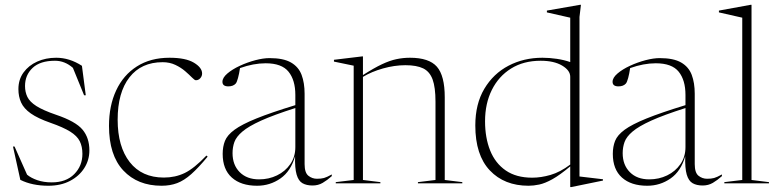

<svg xmlns="http://www.w3.org/2000/svg" viewBox="-20 -762 3233 798"><path d="M213.5 -522Q269 -522 320.5 -488.5L336.5 -366H329.5L283 -480Q249.5 -509.5 208.5 -509.5Q147 -509.5 115.5 -479.8Q84 -450 84 -404.5Q84 -379.5 93.8 -359.2Q103.5 -339 131.2 -321.2Q159 -303.5 213 -285Q294.5 -257.5 323 -223.2Q351.5 -189 351.5 -137Q351.5 -96.5 330.2 -63.2Q309 -30 270.8 -10Q232.5 10 181 10Q148 10 118.8 4Q89.5 -2 64.5 -14.5L34 -153H40.5L92.5 -36Q108.5 -22.5 135 -13.2Q161.5 -4 195 -4Q254.5 -4 288.5 -38.2Q322.5 -72.5 322.5 -122.5Q322.5 -153 311.5 -175Q300.5 -197 271.8 -215Q243 -233 190 -251.5Q137 -270 108 -290.5Q79 -311 67.8 -335.8Q56.5 -360.5 56.5 -391.5Q56.5 -431.5 77.8 -460.8Q99 -490 134.5 -506Q170 -522 213.5 -522Z M684.5 -522Q751.5 -522 785.8 -501.5Q820 -481 820 -456.5Q820 -445.5 812.5 -437Q805 -428.5 794 -428.5Q789 -428.5 778 -439.8Q767 -451 749.8 -466Q732.5 -481 709 -492.2Q685.5 -503.5 656 -503.5Q567 -503.5 518 -440.5Q469 -377.5 469 -264.5Q469 -152.5 519.2 -88.2Q569.5 -24 661 -24Q708.5 -24 747.8 -43Q787 -62 838 -115.5L843 -111Q805 -65 775.2 -38.5Q745.5 -12 716.5 -1Q687.5 10 651.5 10Q552 10 492.5 -53.5Q433 -117 433 -239Q433 -322.5 462.8 -386.2Q492.5 -450 549 -486Q605.5 -522 684.5 -522Z M1279 9Q1254 9 1237.2 -0.5Q1220.5 -10 1212.8 -36.5Q1205 -63 1206.5 -113Q1189 -50.5 1145.5 -20.2Q1102 10 1048.5 10Q981.5 10 943.5 -24Q905.5 -58 905.5 -122.5Q905.5 -152.5 915 -176.5Q924.5 -200.5 954.8 -222.8Q985 -245 1045.5 -269.5Q1106 -294 1207.5 -325V-367.5Q1207.5 -429 1179.2 -464Q1151 -499 1084 -499Q1033.5 -499 977.5 -479Q974 -455 969.2 -437.8Q964.5 -420.5 960 -415Q949.5 -403 929 -403Q904.5 -403 904.5 -422Q904.5 -439 925 -456.5Q945.5 -474 976.8 -488.5Q1008 -503 1041.2 -511.8Q1074.5 -520.5 1100.5 -520.5Q1158 -520.5 1189.5 -502.2Q1221 -484 1233.5 -450.8Q1246 -417.5 1246 -372.5V-80Q1246 -44 1261.8 -31.5Q1277.5 -19 1297.5 -19Q1314.5 -19 1326.5 -22.2Q1338.5 -25.5 1359 -37V-30Q1340 -13 1321.2 -2Q1302.5 9 1279 9ZM946.5 -125.5Q946.5 -76.5 976.2 -46.5Q1006 -16.5 1057 -16.5Q1097 -16.5 1131.2 -33Q1165.5 -49.5 1186.5 -79.8Q1207.5 -110 1207.5 -150.5V-313Q1118 -284.5 1065.5 -260.8Q1013 -237 987.5 -215.2Q962 -193.5 954.2 -171.8Q946.5 -150 946.5 -125.5Z M1717 -5 1790 -14V-339.5Q1790 -399 1778 -431.8Q1766 -464.5 1738.8 -477.8Q1711.5 -491 1665 -491Q1619.5 -491 1571.8 -477.5Q1524 -464 1488.5 -442.5V-14L1561 -5V0H1375.5V-5L1450 -14V-489L1368 -506V-513.5L1484.5 -527.5H1488.5V-450Q1534.5 -479.5 1567.5 -495Q1600.5 -510.5 1628 -516.2Q1655.5 -522 1684 -522Q1763 -522 1795.8 -484.8Q1828.5 -447.5 1828.5 -357.5V-14L1901.5 -5V0H1717Z M2486 -11.5 2354.5 15.5H2350V-70.5Q2307 -34.5 2276 -17.2Q2245 0 2221.2 5Q2197.5 10 2177 10Q2076 10 2015.8 -53.8Q1955.5 -117.5 1955.5 -240.5Q1955.5 -330 1993 -393Q2030.5 -456 2093.8 -489Q2157 -522 2234.5 -522Q2263.5 -522 2294 -517.5Q2324.5 -513 2350 -504V-688.5L2253 -710.5V-718L2390.5 -742H2394.5L2388.5 -691.5V-28.5L2486 -17ZM2350 -443Q2350 -469.5 2316.2 -489.5Q2282.5 -509.5 2227 -509.5Q2156 -509.5 2104.2 -477.2Q2052.5 -445 2024.2 -388.2Q1996 -331.5 1996 -258Q1996 -189.5 2017.2 -136.5Q2038.5 -83.5 2082 -53.5Q2125.5 -23.5 2192 -23.5Q2228.5 -23.5 2268.2 -35Q2308 -46.5 2350 -78Z M2900.5 9Q2875.5 9 2858.8 -0.5Q2842 -10 2834.2 -36.5Q2826.5 -63 2828 -113Q2810.5 -50.5 2767 -20.2Q2723.5 10 2670 10Q2603 10 2565 -24Q2527 -58 2527 -122.5Q2527 -152.5 2536.5 -176.5Q2546 -200.5 2576.2 -222.8Q2606.5 -245 2667 -269.5Q2727.5 -294 2829 -325V-367.5Q2829 -429 2800.8 -464Q2772.5 -499 2705.5 -499Q2655 -499 2599 -479Q2595.5 -455 2590.8 -437.8Q2586 -420.5 2581.5 -415Q2571 -403 2550.5 -403Q2526 -403 2526 -422Q2526 -439 2546.5 -456.5Q2567 -474 2598.2 -488.5Q2629.5 -503 2662.8 -511.8Q2696 -520.5 2722 -520.5Q2779.5 -520.5 2811 -502.2Q2842.5 -484 2855 -450.8Q2867.5 -417.5 2867.5 -372.5V-80Q2867.5 -44 2883.2 -31.5Q2899 -19 2919 -19Q2936 -19 2948 -22.2Q2960 -25.5 2980.5 -37V-30Q2961.5 -13 2942.8 -2Q2924 9 2900.5 9ZM2568 -125.5Q2568 -76.5 2597.8 -46.5Q2627.5 -16.5 2678.5 -16.5Q2718.5 -16.5 2752.8 -33Q2787 -49.5 2808 -79.8Q2829 -110 2829 -150.5V-313Q2739.5 -284.5 2687 -260.8Q2634.5 -237 2609 -215.2Q2583.5 -193.5 2575.8 -171.8Q2568 -150 2568 -125.5Z M3103.5 -14 3176 -5V0H2990.5V-5L3065 -14V-688.5L2968 -710.5V-718L3099.5 -742H3103.5Z"/></svg>

Font: Newsreader Display ExtraLight
Style: Regular
Weight: 275
Designer: Hugues Gentile
Foundry: Production Type
Version: Version 1.001